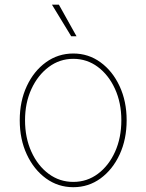

<svg xmlns="http://www.w3.org/2000/svg" viewBox="-20 -780 619 812"><path d="M290 11.7Q225.6 11.7 174.3 -25.6Q123 -63 93.3 -127Q63.5 -190.9 63.5 -271.5Q63.5 -352.1 93.3 -415.8Q123 -479.5 174.3 -516.6Q225.6 -553.7 290 -553.7Q354 -553.7 405 -516.6Q456.1 -479.5 485.8 -415.5Q515.6 -351.6 515.6 -271.5Q515.6 -190.9 486.1 -127Q456.5 -63 405.5 -25.6Q354.5 11.7 290 11.7ZM290 -10.7Q348.1 -10.7 394 -44.9Q439.9 -79.1 466.6 -138.2Q493.2 -197.3 493.2 -271.5Q493.2 -345.2 466.3 -404.1Q439.5 -462.9 393.6 -497.1Q347.7 -531.2 290 -531.2Q232.4 -531.2 186.3 -496.8Q140.1 -462.4 113 -403.8Q85.9 -345.2 85.9 -271.5Q85.9 -197.3 112.8 -138.2Q139.6 -79.1 185.8 -44.9Q231.9 -10.7 290 -10.7ZM281.2 -626.5 199.7 -760.3H229L303.7 -626.5Z"/></svg>

Font: Inter Thin
Style: Regular
Weight: 250
Designer: Rasmus Andersson
Foundry: rsms
Version: Version 4.001;git-66647c0bb